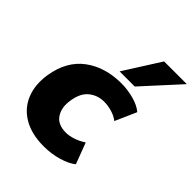

<svg xmlns="http://www.w3.org/2000/svg" viewBox="-215 -887 1022 1022"><g transform="rotate(45 296.5 -375.5)"><path d="M289 11Q197 11 135.5 -25Q74 -61 48 -125Q22 -189 35 -272Q55 -395 138.5 -457Q222 -519 345 -519Q390 -519 437 -506.5Q484 -494 512 -470L459 -350Q438 -367 407.5 -376Q377 -385 349 -385Q300 -385 263.5 -356Q227 -327 217 -263Q207 -203 233 -163.5Q259 -124 320 -124Q345 -124 375 -134Q405 -144 432 -162L477 -43Q448 -19 396.5 -4Q345 11 289 11ZM292 -557 422 -762H593L406 -557Z"/></g></svg>

Font: Mulish Black
Style: Italic
Weight: 900
Italic angle: -9°
Designer: Vernon Adams
Foundry: Vernon Adams
Version: Version 3.603; ttfautohint (v1.8.3)